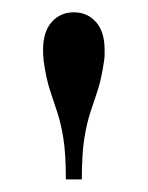

<svg xmlns="http://www.w3.org/2000/svg" viewBox="-20 -780 240 312"><path d="M87 -488.5Q87 -530 83 -555Q79 -580 73 -597.8Q67 -615.5 61 -634Q55 -652.5 51 -680.5Q50.5 -686 50.2 -690.2Q50 -694.5 50 -699Q50 -728.5 64 -744.2Q78 -760 100 -760Q122 -760 136 -744.2Q150 -728.5 150 -699Q150 -694.5 150 -690.2Q150 -686 149 -680.5Q145 -652.5 139 -634Q133 -615.5 127 -597.8Q121 -580 117 -555Q113 -530 113 -488.5Z"/></svg>

Font: Bodoni Moda 9pt
Style: Regular
Weight: 400
Designer: Owen Earl
Foundry: indestructible type
Version: Version 2.005